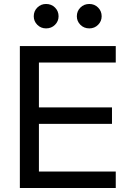

<svg xmlns="http://www.w3.org/2000/svg" viewBox="-20 -947 648 967"><path d="M563 0H80V-715H563V-632H176V-83H563ZM544 -323H166V-406H544ZM430 -804Q403 -804 385 -822Q367 -840 367 -865Q367 -891 385 -909Q403 -927 430 -927Q456 -927 474 -909Q492 -891 492 -865Q492 -840 474 -822Q456 -804 430 -804ZM212 -804Q186 -804 168 -822Q150 -840 150 -865Q150 -891 168 -909Q186 -927 212 -927Q239 -927 257 -909Q275 -891 275 -865Q275 -840 257 -822Q239 -804 212 -804Z"/></svg>

Font: Wix Madefor Display Medium
Style: Regular
Weight: 500
Designer: Dalton Maag Ltd
Foundry: Dalton Maag Ltd
Version: Version 3.100